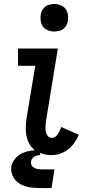

<svg xmlns="http://www.w3.org/2000/svg" viewBox="-20 -775 472 969"><path d="M241 8Q270 8 298.5 -5.5Q327 -19 346.5 -43Q366 -67 378 -95L289 -134Q285 -122 279.5 -110.5Q274 -99 264 -89Q254 -79 241 -79Q228 -79 220 -90.5Q212 -102 210.5 -115Q209 -128 210 -142Q211 -156 213 -170L272 -530H71V-443H158L115 -184Q109 -149 110.5 -114Q112 -79 128 -49.5Q144 -20 175 -6Q206 8 241 8ZM254 -616Q269 -616 284.5 -621Q300 -626 310 -639.5Q320 -653 322 -668Q326 -691 320 -712Q314 -733 295 -744Q276 -755 254 -755Q239 -755 223.5 -749.5Q208 -744 198 -730.5Q188 -717 186 -702Q182 -680 188 -658.5Q194 -637 213 -626.5Q232 -616 254 -616ZM195 174H240L255 80H195Q181 80 167 77.5Q153 75 143.5 64.5Q134 54 137 39Q138 30 145.5 22Q153 14 163 11Q173 8 182 8V-18Q160 -18 138 -15Q116 -12 94.5 -3Q73 6 57 25Q41 44 37 65Q34 88 42.5 109Q51 130 67.5 143.5Q84 157 105 164Q126 171 149 172.5Q172 174 195 174Z"/></svg>

Font: Iosevka Sparkle Medium
Style: Italic
Weight: 500
Italic angle: -9°
Designer: Belleve Invis
Foundry: Belleve Invis
Version: Version 4.5.0; ttfautohint (v1.8.3)